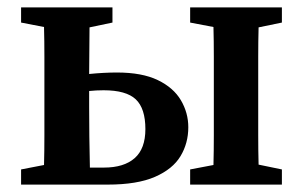

<svg xmlns="http://www.w3.org/2000/svg" viewBox="-20 -499 819 519"><path d="M494 -438V-479H742V-438L679 -425Q678 -388 678 -345Q678 -302 678 -269V-210Q678 -177 678 -134Q678 -91 679 -54L742 -41V0H494V-41L557 -53Q558 -91 558 -134Q558 -177 558 -210V-269Q558 -302 558 -345.5Q558 -389 557 -426ZM37 -438V-479H284V-438L222 -425Q222 -396 221.5 -362.5Q221 -329 221 -299Q241 -301 260 -302Q279 -303 296 -303Q364 -303 406.5 -282.5Q449 -262 469 -228Q489 -194 489 -155Q489 -112 468 -77Q447 -42 399 -21Q351 0 271 0H37V-41L99 -53Q100 -90 100 -133.5Q100 -177 100 -210V-269Q100 -302 100 -345.5Q100 -389 99 -426ZM221 -210Q221 -176 221.5 -130Q222 -84 223 -46H261Q315 -46 344 -71.5Q373 -97 373 -150Q373 -206 347 -230.5Q321 -255 260 -255Q250 -255 240.5 -254.5Q231 -254 221 -253Z"/></svg>

Font: Source Serif Pro Semibold
Style: Regular
Weight: 600
Designer: Frank Grießhammer
Foundry: Adobe Systems Incorporated
Version: Version 3.000;hotconv 1.0.109;makeotfexe 2.5.65596